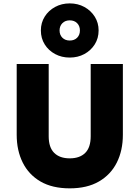

<svg xmlns="http://www.w3.org/2000/svg" viewBox="-20 -1068 802 1104"><path d="M381 15Q281 15 213.2 -24.2Q145.5 -63.5 110.8 -133Q76 -202.5 76 -293V-700H260V-284.5Q260 -220 291.8 -188.8Q323.5 -157.5 381 -157.5Q438.5 -157.5 470 -188.8Q501.5 -220 501.5 -284.5V-700H686.5V-293Q686.5 -203 651.8 -133.5Q617 -64 549 -24.5Q481 15 381 15ZM381 -737Q334.5 -737 296.8 -757.2Q259 -777.5 237 -812.8Q215 -848 215 -893Q215 -937 237 -972.2Q259 -1007.5 296.8 -1028Q334.5 -1048.5 381 -1048.5Q427.5 -1048.5 465 -1028Q502.5 -1007.5 524.8 -972.2Q547 -937 547 -893Q547 -848 524.8 -812.8Q502.5 -777.5 465 -757.2Q427.5 -737 381 -737ZM381 -835Q407.5 -835 423.5 -851Q439.5 -867 439.5 -893Q439.5 -918.5 423.5 -934.8Q407.5 -951 381 -951Q355 -951 338.8 -934.8Q322.5 -918.5 322.5 -893Q322.5 -867 338.8 -851Q355 -835 381 -835Z"/></svg>

Font: Geologica Roman ExtraBold
Style: Regular
Weight: 800
Designer: Sindre Bremnes, Frode Helland
Foundry: Monokrom Skriftforlag AS
Version: Version 1.010;gftools[0.9.28]